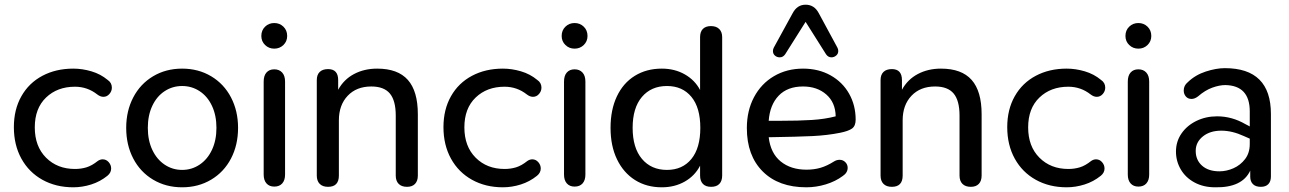

<svg xmlns="http://www.w3.org/2000/svg" viewBox="-20 -788 5486 817"><path d="M39 -247Q39 -322 71 -378.5Q103 -435 160.5 -465.5Q218 -496 292 -496Q330 -496 369 -484.5Q408 -473 438 -448Q456 -436 456 -415Q456 -400 445.5 -388Q435 -376 420 -376Q407 -376 394 -386Q352 -419 299 -419Q224 -419 176 -373Q128 -327 128 -246Q128 -165 176 -117Q224 -69 299 -69Q325 -69 348 -76Q371 -83 396 -103Q406 -110 417 -110Q432 -110 442.5 -98Q453 -86 453 -71Q453 -53 437 -40Q406 -15 368 -3Q330 9 292 9Q218 9 160.5 -23Q103 -55 71 -113Q39 -171 39 -247Z M517 -244Q517 -316 547 -373.5Q577 -431 631.5 -463.5Q686 -496 755 -496Q824 -496 878.5 -463.5Q933 -431 963 -373.5Q993 -316 993 -244Q993 -171 963 -113.5Q933 -56 878.5 -23.5Q824 9 755 9Q686 9 631.5 -23.5Q577 -56 547 -113.5Q517 -171 517 -244ZM901 -244Q901 -297 882 -337.5Q863 -378 829.5 -400Q796 -422 755 -422Q714 -422 680.5 -400Q647 -378 628 -337.5Q609 -297 609 -244Q609 -191 628 -150.5Q647 -110 680.5 -87.5Q714 -65 755 -65Q796 -65 829.5 -87.5Q863 -110 882 -150.5Q901 -191 901 -244Z M1102 -45V-441Q1102 -466 1114 -479.5Q1126 -493 1147 -493Q1168 -493 1180.5 -479.5Q1193 -466 1193 -441V-45Q1193 -21 1181 -7.5Q1169 6 1147 6Q1126 6 1114 -7.5Q1102 -21 1102 -45ZM1092 -635Q1092 -659 1108 -674.5Q1124 -690 1147 -690Q1170 -690 1186 -674.5Q1202 -659 1202 -635Q1202 -612 1186 -596.5Q1170 -581 1147 -581Q1124 -581 1108 -596.5Q1092 -612 1092 -635Z M1328 -41V-447Q1328 -470 1340.5 -482Q1353 -494 1376 -494Q1419 -494 1419 -447V-406Q1443 -450 1486.5 -473Q1530 -496 1585 -496Q1673 -496 1715.5 -448Q1758 -400 1758 -302V-41Q1758 -18 1746 -5.5Q1734 7 1712 7Q1689 7 1676.5 -5.5Q1664 -18 1664 -41V-296Q1664 -360 1639 -390Q1614 -420 1560 -420Q1497 -420 1459.5 -380.5Q1422 -341 1422 -276V-41Q1422 7 1376 7Q1353 7 1340.5 -5.5Q1328 -18 1328 -41Z M1867 -247Q1867 -322 1899 -378.5Q1931 -435 1988.5 -465.5Q2046 -496 2120 -496Q2158 -496 2197 -484.5Q2236 -473 2266 -448Q2284 -436 2284 -415Q2284 -400 2273.5 -388Q2263 -376 2248 -376Q2235 -376 2222 -386Q2180 -419 2127 -419Q2052 -419 2004 -373Q1956 -327 1956 -246Q1956 -165 2004 -117Q2052 -69 2127 -69Q2153 -69 2176 -76Q2199 -83 2224 -103Q2234 -110 2245 -110Q2260 -110 2270.5 -98Q2281 -86 2281 -71Q2281 -53 2265 -40Q2234 -15 2196 -3Q2158 9 2120 9Q2046 9 1988.5 -23Q1931 -55 1899 -113Q1867 -171 1867 -247Z M2380 -45V-441Q2380 -466 2392 -479.5Q2404 -493 2425 -493Q2446 -493 2458.5 -479.5Q2471 -466 2471 -441V-45Q2471 -21 2459 -7.5Q2447 6 2425 6Q2404 6 2392 -7.5Q2380 -21 2380 -45ZM2370 -635Q2370 -659 2386 -674.5Q2402 -690 2425 -690Q2448 -690 2464 -674.5Q2480 -659 2480 -635Q2480 -612 2464 -596.5Q2448 -581 2425 -581Q2402 -581 2386 -596.5Q2370 -612 2370 -635Z M2578 -244Q2578 -321 2605 -378Q2632 -435 2681.5 -465.5Q2731 -496 2796 -496Q2851 -496 2894 -471.5Q2937 -447 2959 -405V-630Q2959 -653 2971 -665Q2983 -677 3005 -677Q3028 -677 3040.5 -664.5Q3053 -652 3053 -630V-41Q3053 -18 3041 -5.5Q3029 7 3006 7Q2983 7 2971 -5.5Q2959 -18 2959 -41V-83Q2937 -40 2894 -15.5Q2851 9 2796 9Q2731 9 2682 -22Q2633 -53 2605.5 -110Q2578 -167 2578 -244ZM2960 -244Q2960 -330 2922 -376Q2884 -422 2818 -422Q2751 -422 2711.5 -375.5Q2672 -329 2672 -244Q2672 -159 2711.5 -112Q2751 -65 2818 -65Q2884 -65 2922 -111.5Q2960 -158 2960 -244Z M3158 -243Q3158 -317 3188.5 -374.5Q3219 -432 3273.5 -464Q3328 -496 3397 -496Q3463 -496 3514 -467.5Q3565 -439 3593 -389.5Q3621 -340 3621 -279Q3621 -252 3605.5 -241Q3590 -230 3555 -223Q3500 -212 3438 -209Q3376 -206 3251 -204Q3259 -136 3302 -101Q3345 -66 3412 -66Q3444 -66 3471.5 -74Q3499 -82 3529 -101Q3540 -108 3553 -108Q3567 -108 3577 -98Q3587 -88 3587 -74Q3587 -53 3566 -39Q3535 -16 3494 -3.5Q3453 9 3411 9Q3293 9 3225.5 -58.5Q3158 -126 3158 -243ZM3299 -274Q3379 -274 3434.5 -277.5Q3490 -281 3536 -293Q3535 -352 3496 -386Q3457 -420 3397 -420Q3331 -420 3293.5 -381Q3256 -342 3251 -274ZM3547 -571Q3547 -559 3538 -551.5Q3529 -544 3518 -544Q3504 -544 3495 -557L3408 -695L3321 -557Q3312 -544 3298 -544Q3286 -544 3277.5 -551.5Q3269 -559 3269 -571Q3269 -579 3273 -586L3353 -732Q3372 -768 3408 -768Q3445 -768 3464 -732L3543 -586Q3547 -579 3547 -571Z M3727 -41V-447Q3727 -470 3739.5 -482Q3752 -494 3775 -494Q3818 -494 3818 -447V-406Q3842 -450 3885.5 -473Q3929 -496 3984 -496Q4072 -496 4114.5 -448Q4157 -400 4157 -302V-41Q4157 -18 4145 -5.5Q4133 7 4111 7Q4088 7 4075.5 -5.5Q4063 -18 4063 -41V-296Q4063 -360 4038 -390Q4013 -420 3959 -420Q3896 -420 3858.5 -380.5Q3821 -341 3821 -276V-41Q3821 7 3775 7Q3752 7 3739.5 -5.5Q3727 -18 3727 -41Z M4266 -247Q4266 -322 4298 -378.5Q4330 -435 4387.5 -465.5Q4445 -496 4519 -496Q4557 -496 4596 -484.5Q4635 -473 4665 -448Q4683 -436 4683 -415Q4683 -400 4672.5 -388Q4662 -376 4647 -376Q4634 -376 4621 -386Q4579 -419 4526 -419Q4451 -419 4403 -373Q4355 -327 4355 -246Q4355 -165 4403 -117Q4451 -69 4526 -69Q4552 -69 4575 -76Q4598 -83 4623 -103Q4633 -110 4644 -110Q4659 -110 4669.5 -98Q4680 -86 4680 -71Q4680 -53 4664 -40Q4633 -15 4595 -3Q4557 9 4519 9Q4445 9 4387.5 -23Q4330 -55 4298 -113Q4266 -171 4266 -247Z M4779 -45V-441Q4779 -466 4791 -479.5Q4803 -493 4824 -493Q4845 -493 4857.5 -479.5Q4870 -466 4870 -441V-45Q4870 -21 4858 -7.5Q4846 6 4824 6Q4803 6 4791 -7.5Q4779 -21 4779 -45ZM4769 -635Q4769 -659 4785 -674.5Q4801 -690 4824 -690Q4847 -690 4863 -674.5Q4879 -659 4879 -635Q4879 -612 4863 -596.5Q4847 -581 4824 -581Q4801 -581 4785 -596.5Q4769 -612 4769 -635Z M4984 -143Q4984 -186 5007.5 -220Q5031 -254 5071 -273.5Q5111 -293 5159 -293Q5222 -293 5279 -260L5298 -250V-314Q5298 -424 5194 -426Q5169 -426 5138.5 -415Q5108 -404 5078 -378Q5064 -367 5050 -367Q5035 -367 5026 -377.5Q5017 -388 5017 -403Q5017 -424 5034 -438Q5066 -469 5110.5 -483.5Q5155 -498 5192 -498Q5388 -498 5388 -303V-37Q5388 -16 5377 -4.5Q5366 7 5345 7Q5323 7 5311.5 -4.5Q5300 -16 5300 -36V-62Q5266 11 5151 9Q5101 9 5063 -11.5Q5025 -32 5004.5 -67Q4984 -102 4984 -143ZM5169 -59Q5199 -59 5228.5 -72Q5258 -85 5278 -111Q5298 -137 5298 -175V-198L5273 -209Q5223 -232 5177 -232Q5129 -232 5098.5 -207.5Q5068 -183 5068 -146Q5068 -107 5095 -83Q5122 -59 5169 -59Z"/></svg>

Font: SN Pro
Style: Regular
Weight: 400
Designer: Tobias Whetton
Foundry: Supernotes
Version: Version 1.003